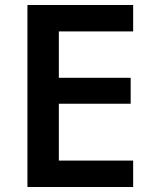

<svg xmlns="http://www.w3.org/2000/svg" viewBox="-20 -750 640 770"><path d="M90 0V-730H514V-624H216V-438H504V-334H216V-106H514V0Z"/></svg>

Font: M PLUS Code Latin Expanded SemiBold
Style: Regular
Weight: 600
Width: 7
Designer: Coji Morishita
Foundry: UNDERFOREST DESIGN
Version: Version 1.002; ttfautohint (v1.8.3)